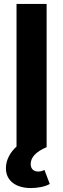

<svg xmlns="http://www.w3.org/2000/svg" viewBox="-20 -748 321 976"><path d="M217 -728H64V-3C33 25 10 64 10 107C10 171 61 208 137 208C171 208 210 201 233 187L206 116C196 121 185 124 174 124C152 124 136 111 136 86C136 53 161 24 217 0Z"/></svg>

Font: Wafeq
Style: Bold
Weight: 700
Designer: Rasmus Andersson & Azza Alameddine
Foundry: Google & TypeTogether
Version: Version 3.000;FEAKit 1.0